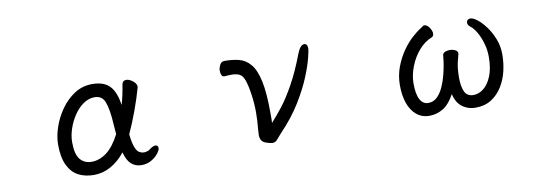

<svg xmlns="http://www.w3.org/2000/svg" viewBox="-45 -780 3091 1077"><g transform="rotate(-10 1500.0 -241.0)"><path d="M603 -446Q631 -413 642 -342Q658 -399 666 -453Q670 -476 691 -476Q708 -476 728 -460.5Q748 -445 748 -427Q748 -425 747 -423V-422Q731 -364 706 -296Q681 -228 655 -172Q661 -120 670.5 -97Q680 -74 690 -67.5Q700 -61 709 -59Q711 -59 713.5 -58.5Q716 -58 721.5 -58Q727 -58 738 -61Q748 -63 755 -70Q775 -85 788 -85Q797 -85 800.5 -80Q804 -75 804 -68Q804 -56 789 -37Q774 -18 749.5 -4Q725 10 694 10Q658 10 634 -13Q613 -32 600 -79Q565 -34 519 -8Q473 18 422 18Q371 18 333 -2Q295 -22 273.5 -67Q252 -112 252 -185Q252 -230 269.5 -282Q287 -334 319.5 -380.5Q352 -427 397.5 -456.5Q443 -486 499 -486Q570 -486 603 -446ZM557 -372Q542 -411 499 -411Q465 -411 434.5 -389.5Q404 -368 381 -333.5Q358 -299 345 -259.5Q332 -220 332 -184Q332 -114 356.5 -85.5Q381 -57 421 -57Q466 -57 507 -87.5Q548 -118 583 -186L579 -237Q574 -330 557 -372Z M1238 -400H1237Q1226 -400 1221 -412Q1217 -422 1217 -436Q1217 -450 1225.5 -467.5Q1234 -485 1253 -485Q1297 -485 1334 -476Q1371 -467 1399 -434.5Q1427 -402 1441.5 -335Q1456 -268 1456 -153V-116Q1456 -106 1455 -96Q1486 -130 1520 -173.5Q1554 -217 1592.5 -286Q1631 -355 1669 -455Q1687 -500 1709 -500Q1728 -500 1728 -471Q1728 -463 1718 -421.5Q1708 -380 1682.5 -317Q1657 -254 1611.5 -179.5Q1566 -105 1494 -30Q1475 -9 1466 2Q1456 15 1439 15Q1428 15 1406.5 8Q1385 1 1377.5 -11.5Q1370 -24 1370 -42Q1370 -55 1372 -75Q1377 -125 1377 -172.5Q1377 -220 1369.5 -272.5Q1362 -325 1351 -356Q1341 -384 1323.5 -393Q1306 -402 1278 -402Q1260 -402 1238 -400Z M2532 -163Q2532 -114 2546 -83Q2560 -54 2596 -54Q2626 -54 2653.5 -75.5Q2681 -97 2699 -141Q2717 -185 2717 -251Q2717 -288 2707 -324Q2697 -360 2680.5 -390Q2664 -420 2644 -435Q2630 -446 2630 -458Q2630 -470 2636.5 -475Q2643 -480 2652 -480Q2667 -480 2690.5 -462Q2714 -444 2737.5 -412.5Q2761 -381 2777.5 -339.5Q2794 -298 2794 -250.5Q2794 -203 2783 -156Q2772 -109 2747.5 -69.5Q2723 -30 2685.5 -6Q2648 18 2595 18Q2550 18 2516 -9Q2487 -33 2476 -80Q2448 -28 2414 -6Q2376 18 2332.5 18Q2289 18 2258.5 -8Q2228 -34 2213 -78Q2198 -122 2198 -178.5Q2198 -235 2217 -284.5Q2236 -334 2263 -372Q2290 -410 2318 -435Q2346 -460 2362 -470Q2382 -484 2386 -486Q2389 -487 2390 -487Q2406 -487 2419 -468Q2432 -449 2432 -433.5Q2432 -418 2420 -413Q2379 -397 2346 -359Q2313 -321 2294 -271.5Q2275 -222 2275 -176Q2275 -115 2291.5 -84.5Q2308 -54 2338 -54Q2368 -54 2389 -74.5Q2410 -95 2424.5 -127Q2439 -159 2448 -195Q2462 -250 2466 -300Q2466 -314 2481 -321Q2494 -326 2508.5 -326Q2523 -326 2536 -320Q2552 -313 2552 -300V-296Q2538 -247 2535 -219.5Q2532 -192 2532 -163Z"/></g></svg>

Font: Moon Stars Kai
Style: Bold
Weight: 700
Designer: GuiWonder
Version: Version 1.101